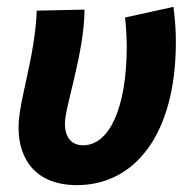

<svg xmlns="http://www.w3.org/2000/svg" viewBox="-20 -527 563 559"><path d="M204 12C372 12 492 -135 492 -405C492 -432 491 -459 485 -507L344 -476C347 -450 349 -418 349 -391C349 -215 299 -104 222 -104C190 -104 169 -125 169 -167C169 -217 226 -375 226 -499L87 -496C82 -360 34 -234 34 -156C34 -61 86 12 204 12Z"/></svg>

Font: Source Sans Pro
Style: Bold Italic
Weight: 700
Italic angle: -11°
Designer: Paul D. Hunt
Foundry: Adobe Systems Incorporated
Version: Version 3.006;hotconv 1.0.111;makeotfexe 2.5.65597